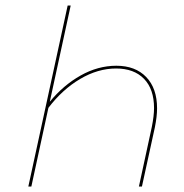

<svg xmlns="http://www.w3.org/2000/svg" viewBox="-20 -678 670 698"><path d="M551 -284Q551 -255 543 -215L496 0H485L532 -217Q540 -257 540 -285Q540 -354 503.5 -391.5Q467 -429 402 -429Q336 -429 271.5 -391Q207 -353 156 -286L94 0H83L226 -658H237L161 -308Q210 -368 273 -403.5Q336 -439 403 -439Q472 -439 511.5 -398Q551 -357 551 -284Z"/></svg>

Font: Ysabeau Hairline
Style: Italic
Weight: 100
Italic angle: -12°
Designer: Christian Thalmann (Catharsis Fonts)
Version: Version 0.003